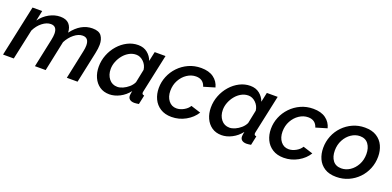

<svg xmlns="http://www.w3.org/2000/svg" viewBox="-5 -1186 3778 1850"><g transform="rotate(20 1884.5 -261.0)"><path d="M112 -523H211L189 -418Q227 -471 282.5 -501.5Q338 -532 396 -532Q456 -532 485.5 -500Q515 -468 517 -413Q606 -532 726 -532Q792 -532 817.5 -497Q843 -462 843 -407Q843 -370 832 -319L764 0H654L716 -293Q724 -329 724 -356Q724 -434 660 -434Q617 -434 573.5 -399Q530 -364 502 -310L437 0H327L389 -293Q397 -331 397 -357Q397 -434 334 -434Q291 -434 247.5 -400Q204 -366 177 -311L110 0H0Z M1092 10Q1033 10 991.5 -19Q950 -48 928 -97Q906 -146 906 -206Q906 -270 929 -328.5Q952 -387 992.5 -433Q1033 -479 1085 -505.5Q1137 -532 1194 -532Q1251 -532 1289.5 -501Q1328 -470 1344 -424L1365 -522H1476L1392 -130Q1391 -125 1390.5 -121.5Q1390 -118 1390 -115Q1390 -96 1413 -94L1393 0Q1379 2 1368 3.5Q1357 5 1348 5Q1317 5 1300 -8.5Q1283 -22 1283 -47Q1283 -62 1290 -95Q1251 -45 1197.5 -17.5Q1144 10 1092 10ZM1140 -84Q1166 -84 1196.5 -97.5Q1227 -111 1254 -134.5Q1281 -158 1295 -188L1323 -325Q1317 -373 1283 -405.5Q1249 -438 1208 -438Q1170 -438 1136.5 -419.5Q1103 -401 1077.5 -370Q1052 -339 1037 -301Q1022 -263 1022 -224Q1022 -165 1054 -124.5Q1086 -84 1140 -84Z M1729 10Q1661 10 1614 -20Q1567 -50 1543.5 -100Q1520 -150 1520 -211Q1520 -273 1543.5 -330.5Q1567 -388 1610.5 -433.5Q1654 -479 1712.5 -505.5Q1771 -532 1840 -532Q1920 -532 1968.5 -496.5Q2017 -461 2032 -402L1918 -368Q1896 -438 1821 -438Q1773 -438 1730 -409.5Q1687 -381 1660.5 -332.5Q1634 -284 1634 -224Q1634 -163 1665 -123.5Q1696 -84 1746 -84Q1783 -84 1820.5 -105Q1858 -126 1875 -156L1976 -124Q1940 -65 1873 -27.5Q1806 10 1729 10Z M2242 10Q2183 10 2141.5 -19Q2100 -48 2078 -97Q2056 -146 2056 -206Q2056 -270 2079 -328.5Q2102 -387 2142.5 -433Q2183 -479 2235 -505.5Q2287 -532 2344 -532Q2401 -532 2439.5 -501Q2478 -470 2494 -424L2515 -522H2626L2542 -130Q2541 -125 2540.5 -121.5Q2540 -118 2540 -115Q2540 -96 2563 -94L2543 0Q2529 2 2518 3.5Q2507 5 2498 5Q2467 5 2450 -8.5Q2433 -22 2433 -47Q2433 -62 2440 -95Q2401 -45 2347.5 -17.5Q2294 10 2242 10ZM2290 -84Q2316 -84 2346.5 -97.5Q2377 -111 2404 -134.5Q2431 -158 2445 -188L2473 -325Q2467 -373 2433 -405.5Q2399 -438 2358 -438Q2320 -438 2286.5 -419.5Q2253 -401 2227.5 -370Q2202 -339 2187 -301Q2172 -263 2172 -224Q2172 -165 2204 -124.5Q2236 -84 2290 -84Z M2879 10Q2811 10 2764 -20Q2717 -50 2693.5 -100Q2670 -150 2670 -211Q2670 -273 2693.5 -330.5Q2717 -388 2760.5 -433.5Q2804 -479 2862.5 -505.5Q2921 -532 2990 -532Q3070 -532 3118.5 -496.5Q3167 -461 3182 -402L3068 -368Q3046 -438 2971 -438Q2923 -438 2880 -409.5Q2837 -381 2810.5 -332.5Q2784 -284 2784 -224Q2784 -163 2815 -123.5Q2846 -84 2896 -84Q2933 -84 2970.5 -105Q3008 -126 3025 -156L3126 -124Q3090 -65 3023 -27.5Q2956 10 2879 10Z M3418 10Q3345 10 3298 -20Q3251 -50 3228.5 -100Q3206 -150 3206 -211Q3206 -276 3229.5 -334Q3253 -392 3296 -436.5Q3339 -481 3396 -506.5Q3453 -532 3519 -532Q3592 -532 3639.5 -502Q3687 -472 3710 -422Q3733 -372 3733 -311Q3733 -246 3709.5 -188Q3686 -130 3643 -85.5Q3600 -41 3542.5 -15.5Q3485 10 3418 10ZM3436 -84Q3483 -84 3524.5 -111.5Q3566 -139 3592 -187Q3618 -235 3618 -296Q3618 -358 3588.5 -398Q3559 -438 3502 -438Q3456 -438 3414 -410Q3372 -382 3346 -333.5Q3320 -285 3320 -225Q3320 -162 3349.5 -123Q3379 -84 3436 -84Z"/></g></svg>

Font: Raleway SemiBold
Style: Italic
Weight: 600
Italic angle: -12°
Designer: Matt McInerney, Pablo Impallari, Rodrigo Fuenzalida
Foundry: Matt McInerney, Pablo Impallari, Rodrigo Fuenzalida
Version: Version 4.026